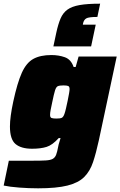

<svg xmlns="http://www.w3.org/2000/svg" viewBox="-40 -817 654 1043"><path d="M167 206Q117 206 64.5 202Q12 198 -20 191L8 56H139Q184 56 209 54.5Q234 53 246.5 46Q259 39 265 23.5Q271 8 276 -20Q278 -32 282 -43.5Q286 -55 289 -67H279Q245 -29 213 -19Q181 -9 134 -9Q75 -9 44.5 -34.5Q14 -60 14 -130Q14 -181 32 -265Q54 -367 78.5 -421.5Q103 -476 141 -497Q179 -518 239 -518Q279 -518 312.5 -506Q346 -494 360 -453H371L387 -510H594L497 -55Q482 14 465.5 63.5Q449 113 417.5 144.5Q386 176 326.5 191Q267 206 167 206ZM267 -173Q287 -173 295.5 -177Q304 -181 310 -198Q314 -209 318.5 -228.5Q323 -248 327.5 -269.5Q332 -291 335 -308.5Q338 -326 338 -333Q338 -347 330 -350Q322 -353 305 -353Q284 -353 274.5 -349Q265 -345 259 -326Q253 -307 244 -263Q238 -236 235 -219.5Q232 -203 232 -193Q232 -179 240 -176Q248 -173 267 -173ZM250 -565 266 -640Q276 -686 289 -716.5Q302 -747 326 -764.5Q350 -782 392.5 -789.5Q435 -797 504 -797L489 -725Q442 -725 428.5 -717Q415 -709 411 -689L410 -683H480L455 -565Z"/></svg>

Font: Saira Black
Style: Italic
Weight: 900
Italic angle: -12°
Designer: Hector Gatti with collaboration of the Omnibus-Type team
Foundry: Omnibus-Type
Version: Version 1.100; ttfautohint (v1.8.3)